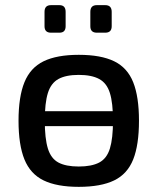

<svg xmlns="http://www.w3.org/2000/svg" viewBox="-20 -713 612 746"><path d="M96 -223V-281H468V-223ZM286 -500Q372 -500 423.5 -475Q475 -450 497.5 -393.5Q520 -337 520 -244Q520 -150 497.5 -93.5Q475 -37 423.5 -12Q372 13 286 13Q201 13 149.5 -12Q98 -37 75 -93.5Q52 -150 52 -244Q52 -337 75 -393.5Q98 -450 149.5 -475Q201 -500 286 -500ZM286 -422Q236 -422 207 -406Q178 -390 166 -351.5Q154 -313 154 -244Q154 -175 166 -136Q178 -97 207 -81.5Q236 -66 286 -66Q336 -66 365.5 -81.5Q395 -97 407 -136Q419 -175 419 -244Q419 -313 407 -351.5Q395 -390 365.5 -406Q336 -422 286 -422ZM389 -693Q414 -693 414 -667V-611Q414 -586 389 -586H356Q331 -586 331 -611V-667Q331 -693 356 -693ZM211 -693Q235 -693 235 -667V-611Q235 -586 211 -586H178Q153 -586 153 -611V-667Q153 -693 178 -693Z"/></svg>

Font: Exo 2 Medium
Style: Regular
Weight: 500
Designer: Natanael Gama
Foundry: Natanael Gama
Version: Version 2.010